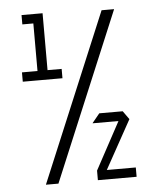

<svg xmlns="http://www.w3.org/2000/svg" viewBox="-52 -757 640 800"><g transform="rotate(-5 268.5 -356.5)"><path d="M114 -436V-674L148 -713H156V-475L122 -436ZM49 -436V-475H114V-436ZM122 -436 156 -475H215V-436ZM68 -674V-713H148L114 -674ZM108 0V-1L402 -704H454V-703L160 0ZM324 -238V-239L355 -277H453L451 -238ZM358 -25 325 -39V-40L453 -277L478 -242ZM325 0V-39H487V0Z"/></g></svg>

Font: Foldit Light
Style: Regular
Weight: 300
Version: Version 1.003